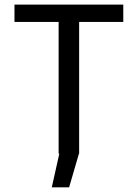

<svg xmlns="http://www.w3.org/2000/svg" viewBox="-20 -658 590 822"><path d="M507.8 -564H318.8V0H231V-564H42V-638.2H507.8ZM317.9 0 275.9 144H201.7L233.9 0Z"/></svg>

Font: Code New Roman
Style: Regular
Weight: 400
Monospace: yes
Designer: Sam Radian
Foundry: Code New Roman
Version: Version 2.00 November 29, 2014